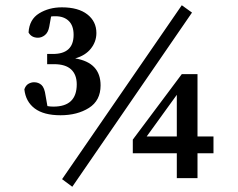

<svg xmlns="http://www.w3.org/2000/svg" viewBox="-20 -680 907 733"><path d="M256 33 217 4 674 -660 713 -632ZM160 -474H182Q261 -474 261 -547Q261 -582 242.5 -600Q224 -618 192 -618Q188 -618 184 -618Q180 -618 175 -617L168 -578Q164 -556 151.5 -546Q139 -536 125 -536Q100 -536 89 -556Q92 -606 129.5 -629Q167 -652 216 -652Q279 -652 313.5 -625Q348 -598 348 -554Q348 -521 327 -494.5Q306 -468 267 -457Q364 -441 364 -354Q364 -296 319.5 -268Q275 -240 211 -240Q147 -240 112.5 -266Q78 -292 73 -339Q78 -354 88.5 -360Q99 -366 110 -366Q127 -366 138.5 -355.5Q150 -345 154 -315L161 -275Q166 -274 172 -273.5Q178 -273 184 -273Q273 -273 273 -358Q273 -395 251.5 -415Q230 -435 186 -435H160ZM487 -95V-147L674 -397H734V-159H795V-95H734V0H655V-95ZM540 -159H655V-318Z"/></svg>

Font: Source Serif Pro SemiBold
Style: Regular
Weight: 600
Designer: Frank Grießhammer
Foundry: Adobe Systems Incorporated
Version: Version 3.001;hotconv 1.0.111;makeotfexe 2.5.65597